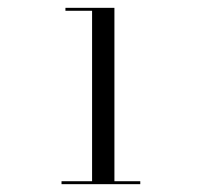

<svg xmlns="http://www.w3.org/2000/svg" viewBox="-20 -926 570 490"><path d="M215 -458.5V-898.5H147V-906H272V-458.5ZM137 -456V-463.5H338V-456Z"/></svg>

Font: Bodoni Moda 18pt
Style: Regular
Weight: 400
Designer: Owen Earl
Foundry: indestructible type
Version: Version 2.005